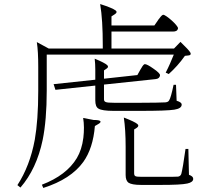

<svg xmlns="http://www.w3.org/2000/svg" viewBox="-20 -858 1040 949"><path d="M194 71C285 42 351 -1 392 -58C424 -103 443 -162 449 -235L466 -245C475 -250 479 -255 476 -259C473 -263 462 -265 443 -265L391 -275C396 -244 396 -212 392 -177C387 -137 376 -104 360 -77C326 -20 268 24 187 55ZM81 69C134 8 171 -71 191 -167C204 -231 211 -312 211 -410V-588H839C827 -558 814 -528 799 -499L814 -492C843 -518 870 -548 894 -582L912 -584C922 -585 925 -590 921 -598C916 -607 899 -625 872 -651L840 -618H531V-702H835C850 -702 858 -707 860 -718C860 -733 800 -785 787 -785C783 -785 776 -779 767 -766C764 -763 762 -760 761 -758L743 -732H531V-777L548 -788C557 -794 559 -800 552 -806C542 -814 516 -825 475 -838C484 -785 488 -717 488 -633V-618H221L162 -650C167 -618 169 -577 169 -527V-409C169 -311 163 -231 152 -168C136 -81 107 -6 66 57ZM774 56C840 56 884 54 906 49C925 45 935 37 935 26C935 17 928 11 914 6L911 -122H897C888 -57 881 -16 876 2C873 10 867 14 860 15C852 16 823 16 772 16H681C664 16 654 15 650 13C645 11 643 6 643 -2V-218L657 -227C665 -233 666 -239 659 -245C651 -252 629 -263 592 -277C598 -237 601 -189 601 -132V7C601 26 606 38 615 45C626 52 646 56 677 56ZM674 -310C761 -310 817 -312 842 -316C866 -320 878 -328 878 -341C878 -349 870 -355 853 -360L850 -439H838C829 -396 822 -371 816 -362C813 -356 807 -353 797 -352C776 -351 735 -350 674 -350H544C522 -350 508 -351 502 -354C497 -356 494 -360 494 -367V-440L749 -467C762 -468 770 -475 771 -486C771 -493 760 -504 738 -519C717 -534 703 -541 696 -541C692 -541 686 -535 679 -522C677 -519 675 -516 674 -514L659 -487L494 -469V-510L507 -519C515 -524 516 -530 510 -536C503 -543 482 -554 448 -568C450 -551 451 -533 451 -514V-464L245 -442L254 -414L451 -435V-362C451 -341 456 -327 467 -321C478 -314 503 -310 541 -310Z"/></svg>

Font: AllPunType ExtraLight
Style: Regular
Weight: 280
Version: 1.0